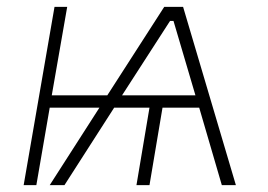

<svg xmlns="http://www.w3.org/2000/svg" viewBox="-20 -540 781 560"><path d="M49 0H86L125 -226H270L125 0H168L313 -226H416L378 0H416L454 -226H561L627 0H668L514 -520H459L293 -262H131L176 -520H139ZM336 -262 476 -479H486L550 -262Z"/></svg>

Font: Fixel Display ExtraLight
Style: Italic
Weight: 200
Italic angle: -10°
Designer: AlfaBravo + MacPaw
Foundry: Kyrylo Tkachov, Marchela Mozhyna, Serhii Makarenko, Maria Weinstein, Zakhar Kryvoshyya
Version: Version 1.210;Glyphs 3.2 (3217)